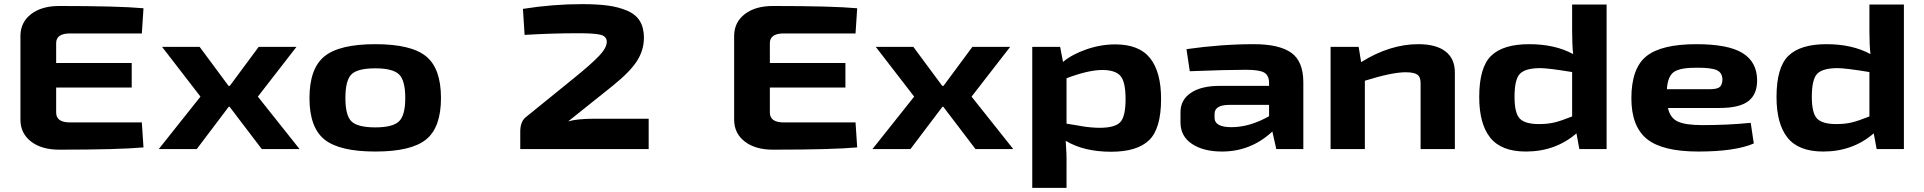

<svg xmlns="http://www.w3.org/2000/svg" viewBox="-20 -722 9317 930"><path d="M667 -129 675 -8Q553 3 267 3Q182 3 131 -36Q80 -75 79 -140V-550Q80 -615 131 -654Q182 -693 267 -693Q553 -693 675 -682L667 -560H319Q252 -560 252 -513V-417H618V-298H252V-177Q252 -129 319 -129Z M1092 -205H1088L933 0H749L951 -254L765 -495H947L1087 -306H1093L1233 -495H1416L1229 -254L1431 0H1248Z M2116 -247Q2116 -105 2044 -46.5Q1972 12 1798 12Q1624 12 1551.5 -46.5Q1479 -105 1479 -247Q1479 -390 1551.5 -449Q1624 -508 1798 -508Q1972 -508 2044 -449Q2116 -390 2116 -247ZM1798 -391Q1712 -391 1682.5 -362Q1653 -333 1653 -247Q1653 -162 1683 -133.5Q1713 -105 1798 -105Q1882 -105 1912.5 -134Q1943 -163 1943 -247Q1943 -333 1912.5 -362Q1882 -391 1798 -391Z M2800 -702Q2873 -702 2924.5 -695Q2976 -688 3017.5 -670.5Q3059 -653 3079 -620.5Q3099 -588 3099 -539Q3099 -480 3066 -427.5Q3033 -375 2946 -305L2732 -134Q2776 -147 2861 -147H3122V0H2500V-85Q2500 -131 2525 -153L2757 -341Q2846 -413 2883 -452.5Q2920 -492 2919 -521Q2918 -547 2887.5 -554Q2857 -561 2782 -561Q2654 -561 2521 -553L2513 -679Q2657 -702 2800 -702Z M4124 -129 4132 -8Q4010 3 3724 3Q3639 3 3588 -36Q3537 -75 3536 -140V-550Q3537 -615 3588 -654Q3639 -693 3724 -693Q4010 -693 4132 -682L4124 -560H3776Q3709 -560 3709 -513V-417H4075V-298H3709V-177Q3709 -129 3776 -129Z M4549 -205H4545L4390 0H4206L4408 -254L4222 -495H4404L4544 -306H4550L4690 -495H4873L4686 -254L4888 0H4705Z M5382 -507Q5498 -507 5551 -440Q5604 -373 5604 -243Q5604 -99 5546 -43Q5488 13 5362 13Q5230 13 5142 -40Q5147 24 5146 73V188H4980V-495H5115L5129 -422Q5173 -459 5242.5 -483Q5312 -507 5382 -507ZM5307 -103Q5379 -103 5405.5 -129.5Q5432 -156 5432 -242Q5432 -326 5407 -354.5Q5382 -383 5319 -383Q5252 -383 5146 -343V-123Q5160 -121 5186.5 -116.5Q5213 -112 5227.5 -109.5Q5242 -107 5264.5 -105Q5287 -103 5307 -103Z M6053 -508Q6176 -508 6234.5 -466.5Q6293 -425 6293 -323V0H6162L6143 -85Q6039 12 5899 12Q5809 12 5753.5 -25Q5698 -62 5698 -129V-179Q5698 -238 5748 -272Q5798 -306 5887 -306H6127V-323Q6126 -358 6102.5 -371Q6079 -384 6015 -384Q5922 -384 5743 -377L5727 -484Q5897 -508 6053 -508ZM5863 -170V-152Q5863 -106 5945 -106Q6033 -106 6127 -159V-214H5932Q5863 -213 5863 -170Z M6850 -508Q6936 -508 6981.5 -473Q7027 -438 7027 -371V0H6861V-320Q6861 -350 6844.5 -361Q6828 -372 6788 -372Q6723 -372 6591 -331V0H6425V-495H6561L6573 -421Q6712 -508 6850 -508Z M7762 -700V0H7630L7616 -76Q7514 12 7371 12Q7252 12 7198.5 -55Q7145 -122 7145 -252Q7145 -396 7203 -452Q7261 -508 7387 -508Q7512 -508 7600 -460Q7595 -504 7595 -569V-700ZM7316 -253Q7316 -173 7342 -147Q7368 -121 7434 -121Q7477 -121 7510 -129Q7543 -137 7595 -158V-373Q7479 -392 7441 -392Q7370 -392 7343 -365.5Q7316 -339 7316 -253Z M8226 -116Q8349 -116 8460 -127L8475 -27Q8384 12 8206 12Q8032 12 7957 -49Q7882 -110 7882 -246Q7882 -391 7954.5 -449.5Q8027 -508 8197 -508Q8351 -508 8420.5 -465Q8490 -422 8491 -335Q8492 -266 8449 -232.5Q8406 -199 8309 -199H8059Q8070 -150 8107.5 -133Q8145 -116 8226 -116ZM8204 -394Q8121 -395 8089.5 -374.5Q8058 -354 8054 -290H8263Q8299 -290 8311 -301.5Q8323 -313 8323 -338Q8322 -370 8296 -382Q8270 -394 8204 -394Z M9202 -700V0H9070L9056 -76Q8954 12 8811 12Q8692 12 8638.5 -55Q8585 -122 8585 -252Q8585 -396 8643 -452Q8701 -508 8827 -508Q8952 -508 9040 -460Q9035 -504 9035 -569V-700ZM8756 -253Q8756 -173 8782 -147Q8808 -121 8874 -121Q8917 -121 8950 -129Q8983 -137 9035 -158V-373Q8919 -392 8881 -392Q8810 -392 8783 -365.5Q8756 -339 8756 -253Z"/></svg>

Font: Exo 2 Expanded
Style: Bold
Weight: 700
Width: 7
Designer: Natanael Gama
Version: Version 1.001;PS 001.001;hotconv 1.0.70;makeotf.lib2.5.58329